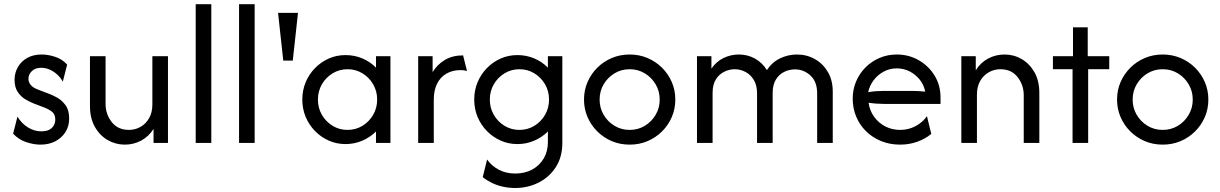

<svg xmlns="http://www.w3.org/2000/svg" viewBox="-20 -687 5866 923"><path d="M174.3 8.3Q142.4 8.3 105.9 -3.8Q69.4 -16 43.1 -44.4L63.9 -126.4Q83.3 -93.8 113.9 -74.7Q144.4 -55.6 179.2 -55.6Q212.5 -55.6 229.2 -71.9Q245.8 -88.2 245.8 -111.8Q245.8 -138.9 228.1 -151.4Q210.4 -163.9 196.5 -168.8L140.3 -190.3Q125 -196.5 103.5 -208.7Q81.9 -220.8 66 -243.7Q50 -266.7 50 -303.5Q50 -336.8 66 -364.6Q81.9 -392.4 111.1 -408.7Q140.3 -425 179.9 -425Q211.1 -425 245.1 -413.9Q279.2 -402.8 302.8 -376.4L281.9 -294.4Q270.8 -314.6 254.2 -329.5Q237.5 -344.4 218.1 -352.8Q198.6 -361.1 177.8 -361.1Q149.3 -361.1 133 -345.1Q116.7 -329.2 116.7 -308.3Q116.7 -291.7 127.8 -278.5Q138.9 -265.3 161.1 -256.9L217.4 -235.4Q232.6 -229.9 255.2 -217.4Q277.8 -204.9 295.1 -181.2Q312.5 -157.6 312.5 -117.4Q312.5 -79.9 294.4 -51.7Q276.4 -23.6 245.5 -7.6Q214.6 8.3 174.3 8.3Z M579.9 8.3Q536.1 8.3 497.9 -13.5Q459.7 -35.4 436.1 -77.1Q412.5 -118.8 412.5 -177.1V-416.7H487.5V-187.5Q487.5 -138.2 517 -100.3Q546.5 -62.5 600 -62.5Q629.2 -62.5 654.9 -76.7Q680.6 -91 696.5 -118.4Q712.5 -145.8 712.5 -185.4V-416.7H787.5V0H718.1V-67.4Q695.1 -30.6 658.7 -11.1Q622.2 8.3 579.9 8.3Z M920.8 0V-666.7H995.8V0Z M1129.2 0V-666.7H1204.2V0Z M1341.7 -395.8 1316.7 -625H1412.5L1387.5 -395.8Z M1641 5.6Q1597.9 5.6 1560.4 -11.1Q1522.9 -27.8 1494.1 -57.3Q1465.3 -86.8 1449.3 -125.3Q1433.3 -163.9 1433.3 -208.3Q1433.3 -252.8 1449.3 -291.3Q1465.3 -329.9 1494.1 -359.4Q1522.9 -388.9 1560.4 -405.6Q1597.9 -422.2 1641 -422.2Q1684 -422.2 1721.9 -406.2Q1759.7 -390.3 1787.5 -361.8V-416.7H1856.9V0H1787.5V-54.9Q1759.7 -27.1 1721.9 -10.8Q1684 5.6 1641 5.6ZM1650.7 -62.5Q1690.3 -62.5 1722.6 -82.3Q1754.9 -102.1 1774 -135.1Q1793.1 -168.1 1793.1 -208.3Q1793.1 -248.6 1774 -281.6Q1754.9 -314.6 1722.6 -334.4Q1690.3 -354.2 1650.7 -354.2Q1611.1 -354.2 1578.8 -334.4Q1546.5 -314.6 1527.4 -281.6Q1508.3 -248.6 1508.3 -208.3Q1508.3 -168.1 1527.4 -135.1Q1546.5 -102.1 1578.8 -82.3Q1611.1 -62.5 1650.7 -62.5Z M1990.3 0V-416.7H2059.7V-340.3Q2081.9 -377.1 2118.8 -399Q2155.6 -420.8 2206.2 -420.8L2225 -345.8Q2218.1 -347.9 2210.1 -349Q2202.1 -350 2194.4 -350Q2155.6 -350 2126.4 -333.3Q2097.2 -316.7 2081.2 -284.7Q2065.3 -252.8 2065.3 -206.9V0Z M2457.6 216.7Q2425.7 216.7 2397.6 210.4Q2369.4 204.2 2345.1 192.4Q2320.8 180.6 2300.7 164.6L2321.5 79.9Q2342.4 109.7 2377.1 128.5Q2411.8 147.2 2456.9 147.2Q2503.5 147.2 2538.9 127.8Q2574.3 108.3 2594.1 74.3Q2613.9 40.3 2613.9 -4.2V-54.9Q2586.1 -27.1 2548.3 -10.8Q2510.4 5.6 2467.4 5.6Q2424.3 5.6 2386.8 -11.1Q2349.3 -27.8 2320.5 -57.3Q2291.7 -86.8 2275.7 -125.3Q2259.7 -163.9 2259.7 -208.3Q2259.7 -252.8 2275.7 -291.3Q2291.7 -329.9 2320.5 -359.4Q2349.3 -388.9 2386.8 -405.6Q2424.3 -422.2 2467.4 -422.2Q2510.4 -422.2 2548.3 -406.2Q2586.1 -390.3 2613.9 -361.8V-416.7H2683.3V0Q2683.3 68.1 2651.7 116.7Q2620.1 165.3 2568.8 191Q2517.4 216.7 2457.6 216.7ZM2477.1 -62.5Q2516.7 -62.5 2549 -82.3Q2581.2 -102.1 2600.3 -135.1Q2619.4 -168.1 2619.4 -208.3Q2619.4 -248.6 2600.3 -281.6Q2581.2 -314.6 2549 -334.4Q2516.7 -354.2 2477.1 -354.2Q2437.5 -354.2 2405.2 -334.4Q2372.9 -314.6 2353.8 -281.6Q2334.7 -248.6 2334.7 -208.3Q2334.7 -168.1 2353.8 -135.1Q2372.9 -102.1 2405.2 -82.3Q2437.5 -62.5 2477.1 -62.5Z M3006.9 8.3Q2961.1 8.3 2921.5 -8.3Q2881.9 -25 2851.7 -54.9Q2821.5 -84.7 2804.5 -124Q2787.5 -163.2 2787.5 -208.3Q2787.5 -253.5 2804.5 -292.7Q2821.5 -331.9 2851.7 -361.8Q2881.9 -391.7 2921.5 -408.3Q2961.1 -425 3006.9 -425Q3052.8 -425 3092.4 -408.3Q3131.9 -391.7 3162.2 -361.8Q3192.4 -331.9 3209.4 -292.7Q3226.4 -253.5 3226.4 -208.3Q3226.4 -163.2 3209.4 -124Q3192.4 -84.7 3162.2 -54.9Q3131.9 -25 3092.4 -8.3Q3052.8 8.3 3006.9 8.3ZM3006.9 -62.5Q3047.2 -62.5 3079.9 -82.3Q3112.5 -102.1 3131.9 -135.1Q3151.4 -168.1 3151.4 -208.3Q3151.4 -248.6 3131.9 -281.6Q3112.5 -314.6 3079.9 -334.4Q3047.2 -354.2 3006.9 -354.2Q2966.7 -354.2 2934 -334.4Q2901.4 -314.6 2881.9 -281.6Q2862.5 -248.6 2862.5 -208.3Q2862.5 -168.1 2881.9 -135.1Q2901.4 -102.1 2934 -82.3Q2966.7 -62.5 3006.9 -62.5Z M3330.6 0V-416.7H3400V-356.9Q3422.9 -391 3458 -408Q3493.1 -425 3531.9 -425Q3574.3 -425 3609.7 -405.2Q3645.1 -385.4 3666.7 -350Q3691 -387.5 3729.5 -406.2Q3768.1 -425 3811.1 -425Q3858.3 -425 3897.6 -402.8Q3936.8 -380.6 3960.1 -340.6Q3983.3 -300.7 3983.3 -246.5V0H3908.3V-237.5Q3908.3 -294.4 3876 -324Q3843.8 -353.5 3801.4 -353.5Q3775 -353.5 3750.3 -341.7Q3725.7 -329.9 3710.1 -304.9Q3694.4 -279.9 3694.4 -239.6V0H3619.4V-237.5Q3619.4 -277.1 3603.8 -302.8Q3588.2 -328.5 3563.5 -341.3Q3538.9 -354.2 3512.5 -354.2Q3486.8 -354.2 3462.2 -342.4Q3437.5 -330.6 3421.5 -305.6Q3405.6 -280.6 3405.6 -239.6V0Z M4306.9 8.3Q4257.6 8.3 4216 -8.7Q4174.3 -25.7 4143.8 -55.6Q4113.2 -85.4 4096.2 -125.7Q4079.2 -166 4079.2 -212.5Q4079.2 -256.9 4095.5 -295.5Q4111.8 -334 4141 -363.2Q4170.1 -392.4 4208.7 -408.7Q4247.2 -425 4291 -425Q4348.6 -425 4396.5 -397.6Q4444.4 -370.1 4472.9 -323.6Q4501.4 -277.1 4501.4 -218.1V-187.5H4229.2Q4211.1 -187.5 4192.4 -188.9Q4173.6 -190.3 4155.6 -193.1Q4160.4 -156.2 4181.6 -126.4Q4202.8 -96.5 4235.4 -79.5Q4268.1 -62.5 4307.6 -62.5Q4347.2 -62.5 4381.2 -80.6Q4415.3 -98.6 4436.1 -128.5L4456.9 -43.1Q4427.1 -18.8 4388.5 -5.2Q4350 8.3 4306.9 8.3ZM4153.5 -243.8Q4172.2 -247.2 4191.3 -248.6Q4210.4 -250 4229.2 -250H4367.4Q4382.6 -250 4397.6 -249Q4412.5 -247.9 4427.8 -246.5Q4421.5 -279.2 4401.4 -304.2Q4381.2 -329.2 4352.8 -343.8Q4324.3 -358.3 4291 -358.3Q4256.9 -358.3 4228.1 -342.7Q4199.3 -327.1 4179.9 -301.4Q4160.4 -275.7 4153.5 -243.8Z M4601.4 0V-416.7H4670.8V-349.3Q4693.7 -386.1 4730.2 -405.6Q4766.7 -425 4809 -425Q4853.5 -425 4891.3 -403.1Q4929.2 -381.2 4952.8 -339.9Q4976.4 -298.6 4976.4 -239.6V0H4901.4V-229.2Q4901.4 -278.5 4871.9 -316.3Q4842.4 -354.2 4788.9 -354.2Q4759.7 -354.2 4734 -339.9Q4708.3 -325.7 4692.4 -298.6Q4676.4 -271.5 4676.4 -231.2V0Z M5136.1 0V-354.2H5041.7V-416.7H5138.2V-555.6H5209V-416.7H5312.5V-354.2H5211.1V0Z M5569.4 8.3Q5523.6 8.3 5484 -8.3Q5444.4 -25 5414.2 -54.9Q5384 -84.7 5367 -124Q5350 -163.2 5350 -208.3Q5350 -253.5 5367 -292.7Q5384 -331.9 5414.2 -361.8Q5444.4 -391.7 5484 -408.3Q5523.6 -425 5569.4 -425Q5615.3 -425 5654.9 -408.3Q5694.4 -391.7 5724.7 -361.8Q5754.9 -331.9 5771.9 -292.7Q5788.9 -253.5 5788.9 -208.3Q5788.9 -163.2 5771.9 -124Q5754.9 -84.7 5724.7 -54.9Q5694.4 -25 5654.9 -8.3Q5615.3 8.3 5569.4 8.3ZM5569.4 -62.5Q5609.7 -62.5 5642.4 -82.3Q5675 -102.1 5694.4 -135.1Q5713.9 -168.1 5713.9 -208.3Q5713.9 -248.6 5694.4 -281.6Q5675 -314.6 5642.4 -334.4Q5609.7 -354.2 5569.4 -354.2Q5529.2 -354.2 5496.5 -334.4Q5463.9 -314.6 5444.4 -281.6Q5425 -248.6 5425 -208.3Q5425 -168.1 5444.4 -135.1Q5463.9 -102.1 5496.5 -82.3Q5529.2 -62.5 5569.4 -62.5Z"/></svg>

Font: Afacad Flux
Style: Regular
Weight: 400
Designer: Kristian Moeller
Foundry: Dicotype
Version: Version 1.100